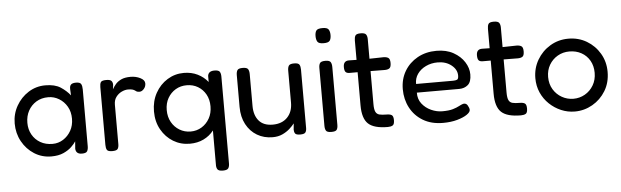

<svg xmlns="http://www.w3.org/2000/svg" viewBox="-53 -896 4214 1302"><g transform="rotate(-5 2054.0 -245.0)"><path d="M475 9Q434 9 432 -28L436 -78Q426 -62 405 -41.5Q384 -21 350 -5.5Q316 10 267 10Q203 10 151 -23Q99 -56 68.5 -111.5Q38 -167 38 -234Q38 -299 69 -353.5Q100 -408 152 -441Q204 -474 267 -474Q332 -474 370.5 -449Q409 -424 435 -391L433 -433Q432 -455 442 -464.5Q452 -474 476 -474Q504 -474 511 -460.5Q518 -447 518 -424V-38Q518 -16 510.5 -3.5Q503 9 475 9ZM282 -74Q322 -74 355 -95Q388 -116 408 -151.5Q428 -187 428 -233Q428 -280 407.5 -315.5Q387 -351 353 -371.5Q319 -392 280 -392Q233 -392 198 -370.5Q163 -349 143.5 -313Q124 -277 124 -231Q124 -186 144 -150.5Q164 -115 199.5 -94.5Q235 -74 282 -74Z M681 10Q652 10 645 -2Q638 -14 638 -36V-430Q638 -452 645 -463Q652 -474 682 -474Q709 -474 717.5 -464Q726 -454 726 -437L722 -407Q731 -424 745.5 -441Q760 -458 784.5 -469.5Q809 -481 848 -481Q884 -481 914 -466Q944 -451 944 -428Q944 -406 930 -390.5Q916 -375 901 -375Q887 -375 881 -378.5Q875 -382 870 -386Q865 -390 854.5 -393.5Q844 -397 823 -397Q803 -397 780.5 -386.5Q758 -376 742 -355Q726 -334 726 -302V-34Q726 -13 718.5 -1.5Q711 10 681 10Z M1210 6Q1148 6 1097.5 -24.5Q1047 -55 1016.5 -109Q986 -163 986 -233Q986 -303 1016.5 -358Q1047 -413 1098 -444.5Q1149 -476 1210 -476Q1262 -476 1303.5 -455.5Q1345 -435 1373 -400V-442Q1378 -474 1418 -474Q1447 -474 1454.5 -462Q1462 -450 1462 -429V162Q1462 183 1454 195Q1446 207 1417 207Q1388 207 1380 194.5Q1372 182 1373 161V-70Q1345 -34 1303.5 -14Q1262 6 1210 6ZM1223 -76Q1264 -76 1297.5 -96.5Q1331 -117 1351 -152.5Q1371 -188 1371 -235Q1371 -281 1351.5 -316Q1332 -351 1298.5 -371Q1265 -391 1222 -391Q1180 -391 1146.5 -371Q1113 -351 1093 -316Q1073 -281 1073 -235Q1073 -188 1093 -152.5Q1113 -117 1147 -96.5Q1181 -76 1223 -76Z M1773 11Q1714 11 1667.5 -16.5Q1621 -44 1594 -94.5Q1567 -145 1567 -213V-430Q1567 -451 1574.5 -463Q1582 -475 1611 -475Q1640 -475 1647.5 -462.5Q1655 -450 1655 -429V-212Q1655 -149 1686.5 -111.5Q1718 -74 1781 -74Q1844 -74 1880.5 -111.5Q1917 -149 1917 -212V-430Q1917 -451 1924.5 -463Q1932 -475 1961 -475Q1990 -475 1997 -462.5Q2004 -450 2004 -429V-32Q2004 -13 1996.5 -2Q1989 9 1961 9Q1933 9 1926 -1.5Q1919 -12 1919 -27L1923 -70Q1910 -53 1889.5 -34.5Q1869 -16 1840 -2.5Q1811 11 1773 11Z M2173 -594Q2140 -594 2131 -608Q2122 -622 2122 -647Q2122 -671 2131 -684Q2140 -697 2174 -697Q2206 -697 2215 -683Q2224 -669 2224 -645Q2224 -621 2215 -607.5Q2206 -594 2173 -594ZM2173 10Q2144 10 2136.5 -2Q2129 -14 2129 -35V-430Q2129 -450 2136.5 -462Q2144 -474 2174 -474Q2202 -474 2209.5 -461.5Q2217 -449 2217 -428V-34Q2217 -13 2209.5 -1.5Q2202 10 2173 10Z M2557 10Q2463 10 2424 -26.5Q2385 -63 2385 -152V-378H2331Q2311 -378 2303 -387.5Q2295 -397 2295 -421Q2295 -463 2333 -463L2385 -462V-594Q2385 -615 2392 -627Q2399 -639 2428 -639Q2457 -639 2465 -627Q2473 -615 2473 -595V-462L2568 -464Q2588 -464 2600.5 -456.5Q2613 -449 2613 -421Q2613 -393 2601.5 -385Q2590 -377 2569 -377L2473 -378V-152Q2473 -117 2481 -100.5Q2489 -84 2507 -79.5Q2525 -75 2556 -75Q2579 -75 2590.5 -67.5Q2602 -60 2602 -33Q2602 -4 2589.5 3Q2577 10 2557 10Z M2933 15Q2853 15 2796.5 -19Q2740 -53 2710 -110Q2680 -167 2680 -236Q2680 -305 2712 -359Q2744 -413 2800.5 -444.5Q2857 -476 2930 -476Q2997 -476 3045 -449Q3093 -422 3119 -381Q3145 -340 3145 -297Q3145 -246 3121 -225.5Q3097 -205 3062 -205H2773Q2772 -161 2796.5 -129.5Q2821 -98 2858.5 -81Q2896 -64 2934 -64Q2980 -64 3006.5 -72Q3033 -80 3049.5 -89Q3066 -98 3079 -102Q3088 -104 3096.5 -100.5Q3105 -97 3110 -87Q3120 -70 3120 -57Q3120 -42 3096 -25.5Q3072 -9 3029.5 3Q2987 15 2933 15ZM2773 -264H3024Q3042 -264 3052 -268.5Q3062 -273 3062 -296Q3062 -337 3024.5 -367Q2987 -397 2931 -397Q2887 -397 2850.5 -379.5Q2814 -362 2793 -332Q2772 -302 2773 -264Z M3463 10Q3369 10 3330 -26.5Q3291 -63 3291 -152V-378H3237Q3217 -378 3209 -387.5Q3201 -397 3201 -421Q3201 -463 3239 -463L3291 -462V-594Q3291 -615 3298 -627Q3305 -639 3334 -639Q3363 -639 3371 -627Q3379 -615 3379 -595V-462L3474 -464Q3494 -464 3506.5 -456.5Q3519 -449 3519 -421Q3519 -393 3507.5 -385Q3496 -377 3475 -377L3379 -378V-152Q3379 -117 3387 -100.5Q3395 -84 3413 -79.5Q3431 -75 3462 -75Q3485 -75 3496.5 -67.5Q3508 -60 3508 -33Q3508 -4 3495.5 3Q3483 10 3463 10Z M3830 16Q3781 16 3736.5 -3Q3692 -22 3657 -55.5Q3622 -89 3602 -134Q3582 -179 3582 -232Q3582 -300 3615 -356.5Q3648 -413 3704 -446.5Q3760 -480 3828 -480Q3897 -480 3952.5 -447Q4008 -414 4041 -358Q4074 -302 4074 -233Q4074 -160 4040 -104Q4006 -48 3950 -16Q3894 16 3830 16ZM3828 -71Q3870 -71 3906 -91.5Q3942 -112 3964 -149Q3986 -186 3986 -234Q3986 -281 3965.5 -317Q3945 -353 3909 -373Q3873 -393 3827 -393Q3783 -393 3747 -372Q3711 -351 3690 -315Q3669 -279 3669 -233Q3669 -185 3691 -148.5Q3713 -112 3749.5 -91.5Q3786 -71 3828 -71Z"/></g></svg>

Font: Fredoka
Style: Regular
Weight: 400
Designer: Ben Nathan
Foundry: Milena B. Brandão, Ben Nathan
Version: Version 2.001